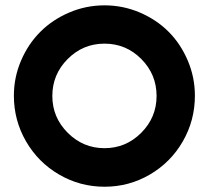

<svg xmlns="http://www.w3.org/2000/svg" viewBox="-20 -690 786 722"><path d="M32.2 -330.1Q32.2 -399.4 59.3 -462.4Q86.4 -525.4 132.1 -570.8Q177.7 -616.2 240.7 -643.1Q303.7 -669.9 373 -669.9Q442.4 -669.9 505.4 -643.1Q568.4 -616.2 613.8 -570.8Q659.2 -525.4 686 -462.4Q712.9 -399.4 712.9 -330.1Q712.9 -237.3 667.5 -158.4Q622.1 -79.6 543.7 -33.7Q465.3 12.2 373 12.2Q280.8 12.2 202.1 -33.7Q123.5 -79.6 77.9 -158.4Q32.2 -237.3 32.2 -330.1ZM176.8 -329.1Q176.8 -248.5 234.6 -190.7Q292.5 -132.8 373 -132.8Q453.6 -132.8 511.2 -190.7Q568.8 -248.5 568.8 -329.1Q568.8 -410.2 511.5 -468Q454.1 -525.9 373 -525.9Q292 -525.9 234.4 -468Q176.8 -410.2 176.8 -329.1Z"/></svg>

Font: Human Sans
Style: Bold
Weight: 700
Designer: Tim Radville
Foundry: Continuum
Version: Version 1.000;FEAKit 1.0